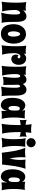

<svg xmlns="http://www.w3.org/2000/svg" viewBox="1848 -2697 876 4612"><g transform="rotate(90 2286.0 -391.0)"><path d="M528.8 9.8Q513.7 7.3 495.6 6.6Q477.5 5.9 458 5.9Q434.6 5.9 410.4 7.1Q386.2 8.3 363.3 10.3Q340.3 12.2 319.8 14.6Q299.3 17.1 284.2 19Q305.2 -51.8 316.7 -132.3Q328.1 -212.9 328.1 -311Q328.1 -318.4 327.9 -330.6Q327.6 -342.8 326.7 -356.9Q325.7 -371.1 323.5 -385.5Q321.3 -399.9 317.1 -411.6Q313 -423.3 306.6 -430.7Q300.3 -438 291 -438Q277.3 -438 264.4 -428.2Q251.5 -418.5 241.5 -402.3Q231.4 -386.2 225.3 -365.2Q219.2 -344.2 219.2 -321.8Q219.2 -281.2 221.2 -239.5Q223.1 -197.8 227.5 -156.7Q231.9 -115.7 238.8 -76.4Q245.6 -37.1 255.9 -2Q247.6 -2.4 236.3 -3.4Q226.6 -3.9 213.4 -4.4Q200.2 -4.9 183.1 -4.9Q151.4 -4.9 109.9 -2.2Q68.4 0.5 20 7.8Q25.9 -19.5 30.3 -59.1Q34.7 -98.6 37.6 -145Q40.5 -191.4 42.2 -241.9Q43.9 -292.5 43.9 -341.8Q43.9 -378.4 43 -413.6Q42 -448.7 40.3 -480Q38.6 -511.2 35.6 -537.6Q32.7 -564 28.8 -583Q68.4 -576.2 102.1 -573.5Q135.7 -570.8 163.1 -570.8Q180.7 -570.8 194.6 -571.5Q208.5 -572.3 218.3 -573.2Q230 -574.7 238.8 -576.2Q235.8 -561 233.2 -543.9Q230.5 -526.9 228 -506.8Q244.1 -527.3 262.2 -542.7Q280.3 -558.1 298.6 -568.4Q316.9 -578.6 335 -583.7Q353 -588.9 369.1 -588.9Q404.3 -588.9 429.9 -574.5Q455.6 -560.1 472.4 -529.3Q489.3 -498.5 497.6 -450.7Q505.9 -402.8 505.9 -335.9Q505.9 -290 506.1 -242.7Q506.3 -195.3 508.3 -149.9Q510.3 -104.5 515.1 -63.7Q520 -22.9 528.8 9.8Z M1028.8 -285.2Q1028.8 -256.8 1024.4 -222.9Q1020 -189 1009.8 -154.5Q999.5 -120.1 981.9 -87.6Q964.4 -55.2 938.2 -30.3Q912.1 -5.4 876 9.8Q839.8 24.9 792 24.9Q744.1 24.9 708.3 10.7Q672.4 -3.4 646.7 -27.1Q621.1 -50.8 604.5 -81.8Q587.9 -112.8 578.1 -147Q568.4 -181.2 564.7 -216.1Q561 -251 561 -282.2Q561 -337.4 575.7 -390.4Q590.3 -443.4 620.4 -484.9Q650.4 -526.4 695.6 -551.8Q740.7 -577.1 801.8 -577.1Q842.8 -577.1 875.5 -564.7Q908.2 -552.2 933.6 -530.8Q959 -509.3 976.8 -480.5Q994.6 -451.7 1006.3 -419.4Q1018.1 -387.2 1023.4 -352.5Q1028.8 -317.9 1028.8 -285.2ZM858.9 -269Q858.9 -280.3 858.2 -297.1Q857.4 -314 855 -332.5Q852.5 -351.1 848.4 -369.6Q844.2 -388.2 837.4 -402.8Q830.6 -417.5 820.6 -426.8Q810.5 -436 796.9 -436Q783.7 -436 773.9 -427.2Q764.2 -418.5 757.1 -404.3Q750 -390.1 745.4 -372.3Q740.7 -354.5 738 -336.7Q735.4 -318.8 734.1 -302.5Q732.9 -286.1 732.9 -274.9Q732.9 -258.8 735.4 -235.8Q737.8 -212.9 744.6 -191.9Q751.5 -170.9 763.4 -156Q775.4 -141.1 794.9 -141.1Q813.5 -141.1 825.9 -154.8Q838.4 -168.5 845.7 -188.2Q853 -208 856 -230Q858.9 -252 858.9 -269Z M1333 -442.9Q1317.9 -442.9 1305.7 -434.3Q1293.5 -425.8 1283.9 -410.4Q1274.4 -395 1267.3 -373.5Q1260.3 -352.1 1255.9 -326.2Q1255.9 -284.7 1257.8 -242.2Q1259.8 -199.7 1264.2 -158.2Q1268.6 -116.7 1275.6 -77.1Q1282.7 -37.6 1293 -2Q1285.2 -2.4 1274.9 -3.4Q1266.1 -3.9 1253.7 -4.4Q1241.2 -4.9 1225.1 -4.9Q1194.8 -4.9 1155 -2.2Q1115.2 0.5 1066.9 7.8Q1072.8 -19.5 1077.1 -59.1Q1081.5 -98.6 1084.5 -145Q1087.4 -191.4 1089.1 -241.9Q1090.8 -292.5 1090.8 -341.8Q1090.8 -378.4 1089.8 -413.6Q1088.9 -448.7 1087.2 -480Q1085.4 -511.2 1082.5 -537.6Q1079.6 -564 1075.7 -583Q1115.2 -576.2 1147.7 -573.5Q1180.2 -570.8 1206.1 -570.8Q1222.7 -570.8 1235.4 -571.5Q1248 -572.3 1257.3 -573.2Q1267.6 -574.7 1275.9 -576.2Q1270 -551.8 1267.1 -522Q1292.5 -552.7 1322.5 -567.4Q1352.5 -582 1378.9 -582Q1422.9 -582 1453.1 -566.2Q1483.4 -550.3 1502 -524.7Q1520.5 -499 1528.8 -466.3Q1537.1 -433.6 1537.1 -399.9Q1537.1 -367.2 1527.8 -335.9Q1518.6 -304.7 1501 -280Q1483.4 -255.4 1457.5 -240.2Q1431.6 -225.1 1398.9 -225.1Q1370.1 -225.1 1349.9 -234.9Q1329.6 -244.6 1316.4 -260.3Q1303.2 -275.9 1297.1 -294.7Q1291 -313.5 1291 -332Q1291 -351.6 1296.6 -370.1Q1302.2 -388.7 1313 -403.8Q1316.4 -393.1 1321.5 -387.5Q1326.7 -381.8 1332 -379.4Q1337.9 -376.5 1344.7 -376Q1362.8 -376 1371.8 -384.3Q1380.9 -392.6 1380.9 -403.8Q1380.9 -409.2 1378.9 -416Q1377 -422.9 1371.8 -428.7Q1366.7 -434.6 1357.4 -438.7Q1348.1 -442.9 1333 -442.9Z M2289.1 9.8Q2273.9 7.3 2257.1 6.6Q2240.2 5.9 2222.2 5.9Q2200.2 5.9 2178.2 7.1Q2156.2 8.3 2135.3 10.3Q2114.3 12.2 2095.2 14.6Q2076.2 17.1 2061 19Q2067.4 -5.9 2072.5 -42.2Q2077.6 -78.6 2081.1 -122.1Q2084.5 -165.5 2086.2 -213.6Q2087.9 -261.7 2087.9 -311Q2087.9 -318.4 2087.6 -330.6Q2087.4 -342.8 2086.4 -356.9Q2085.4 -371.1 2083.3 -385.5Q2081.1 -399.9 2076.9 -411.6Q2072.8 -423.3 2066.7 -430.7Q2060.5 -438 2051.3 -438Q2041.5 -438 2032.2 -425.8Q2022.9 -413.6 2014.2 -393.1Q2015.6 -365.7 2016.6 -328.4Q2017.6 -291 2018.1 -250.5Q2018.6 -210 2018.8 -170.4Q2019 -130.9 2019.5 -99.6Q2020 -68.4 2020.5 -49.1Q2021 -29.8 2022 -29.8Q2000 -33.2 1981.7 -35.2Q1963.4 -37.1 1944.8 -37.1Q1920.4 -37.1 1892.1 -33.2Q1863.8 -29.3 1824.2 -21Q1830.6 -67.4 1835.9 -116.7Q1840.3 -159.2 1844.2 -210.4Q1848.1 -261.7 1848.1 -311Q1848.1 -318.4 1847.9 -330.6Q1847.7 -342.8 1846.7 -356.9Q1845.7 -371.1 1843.5 -385.5Q1841.3 -399.9 1837.2 -411.6Q1833 -423.3 1826.7 -430.7Q1820.3 -438 1811 -438Q1795.4 -438 1785.4 -429Q1775.4 -419.9 1769.5 -404.8Q1763.7 -389.6 1761.5 -369.9Q1759.3 -350.1 1759.3 -328.1Q1759.3 -286.6 1761.2 -244.1Q1763.2 -201.7 1767.6 -159.9Q1772 -118.2 1778.8 -78.1Q1785.6 -38.1 1795.9 -2Q1787.6 -2.4 1776.4 -3.4Q1766.6 -3.9 1753.4 -4.4Q1740.2 -4.9 1723.1 -4.9Q1691.4 -4.9 1649.9 -2.2Q1608.4 0.5 1560.1 7.8Q1565.9 -19.5 1570.3 -59.1Q1574.7 -98.6 1577.6 -145Q1580.6 -191.4 1582.3 -241.9Q1584 -292.5 1584 -341.8Q1584 -378.4 1583 -413.6Q1582 -448.7 1580.3 -480Q1578.6 -511.2 1575.7 -537.6Q1572.8 -564 1568.8 -583Q1608.4 -576.2 1642.1 -573.5Q1675.8 -570.8 1703.1 -570.8Q1720.7 -570.8 1734.6 -571.5Q1748.5 -572.3 1758.3 -573.2Q1770 -574.7 1778.8 -576.2Q1775.9 -563.5 1773.7 -549.1Q1771.5 -534.7 1769 -518.1Q1796.4 -553.2 1827.6 -571Q1858.9 -588.9 1889.2 -588.9Q1931.2 -588.9 1957.8 -568.1Q1984.4 -547.4 1998 -502Q2026.9 -545.9 2061.3 -567.4Q2095.7 -588.9 2128.9 -588.9Q2164.1 -588.9 2191.7 -574.5Q2219.2 -560.1 2237.8 -529.3Q2256.3 -498.5 2266.1 -450.7Q2275.9 -402.8 2275.9 -335.9Q2275.9 -290 2276.1 -240.2Q2276.4 -190.4 2277.6 -143.8Q2278.8 -97.2 2281.5 -56.9Q2284.2 -16.6 2289.1 9.8Z M2835 6.8Q2825.7 5.9 2813.5 4.9Q2803.2 3.9 2788.8 3.4Q2774.4 2.9 2757.3 2.9Q2732.9 2.9 2703.9 4.9Q2674.8 6.8 2644 12.2L2646 -125Q2627.4 -52.2 2591.6 -12.7Q2555.7 26.9 2507.3 26.9Q2492.2 26.9 2473.1 22.9Q2454.1 19 2434.3 8.1Q2414.6 -2.9 2395.8 -22.5Q2377 -42 2362.3 -73Q2347.7 -104 2338.9 -148.2Q2330.1 -192.4 2330.1 -252.9Q2330.1 -335 2346.7 -393.3Q2363.3 -451.7 2389.2 -488.8Q2415 -525.9 2446.3 -543Q2477.5 -560.1 2507.3 -560.1Q2532.7 -560.1 2553.5 -553Q2574.2 -545.9 2590.3 -534.9Q2606.4 -523.9 2618.2 -510.3Q2629.9 -496.6 2637.2 -482.9Q2635.7 -499.5 2632.8 -518.3Q2629.9 -537.1 2626 -557.1Q2657.7 -550.8 2690.4 -548.8Q2723.1 -546.9 2751 -546.9Q2784.2 -546.9 2804.7 -548.3Q2816.4 -548.8 2826.2 -549.8Q2820.8 -525.4 2816.4 -495.1Q2812 -464.8 2808.8 -430.4Q2805.7 -396 2804 -358.2Q2802.2 -320.3 2802.2 -280.8Q2802.2 -207 2809.6 -132.8Q2816.9 -58.6 2835 6.8ZM2634.3 -272.9V-352.1Q2634.3 -365.2 2632.8 -378.9Q2631.3 -392.6 2626.2 -403.8Q2621.1 -415 2611.3 -422.1Q2601.6 -429.2 2585 -429.2Q2567.4 -429.2 2555.9 -417Q2544.4 -404.8 2537.4 -383.5Q2530.3 -362.3 2527.6 -333.3Q2524.9 -304.2 2524.9 -270Q2524.9 -250.5 2527.6 -230.5Q2530.3 -210.4 2536.6 -194.1Q2543 -177.7 2553.7 -167.5Q2564.5 -157.2 2580.1 -157.2Q2597.7 -157.2 2608.4 -169.4Q2619.1 -181.6 2624.8 -199.7Q2630.4 -217.8 2632.3 -237.5Q2634.3 -257.3 2634.3 -272.9Z M3266.1 -592.8Q3262.2 -570.8 3260.5 -549.8Q3258.8 -528.8 3258.8 -506.8Q3258.8 -485.8 3260.5 -464.6Q3262.2 -443.4 3266.1 -421.9Q3242.7 -434.1 3213.1 -439.9Q3183.6 -445.8 3152.8 -449.2V-407.2Q3152.8 -352.1 3154.8 -295.7Q3156.7 -239.3 3161.1 -186.3Q3165.5 -133.3 3172.6 -85.9Q3179.7 -38.6 3189.9 -2Q3181.6 -2.4 3170.4 -3.4Q3160.6 -3.9 3147.5 -4.4Q3134.3 -4.9 3117.2 -4.9Q3085.4 -4.9 3043.9 -2.2Q3002.4 0.5 2954.1 7.8Q2970.7 -87.4 2977.8 -190.2Q2984.9 -293 2984.9 -391.1V-449.2Q2951.7 -446.8 2919.2 -441.7Q2886.7 -436.5 2857.9 -429.2Q2859.9 -434.6 2861.3 -443.4Q2862.8 -452.1 2863.5 -461.4Q2864.3 -470.7 2864.5 -479.5Q2864.7 -488.3 2864.7 -494.1Q2864.7 -519 2862.8 -543.5Q2860.8 -567.9 2857.9 -592.8Q2881.3 -583 2913.6 -576.9Q2945.8 -570.8 2979 -567.9Q2976.1 -610.4 2972.2 -646.5Q2968.3 -682.6 2962.9 -711.9Q3002.4 -705.1 3036.1 -702.6Q3069.8 -700.2 3097.2 -700.2Q3114.7 -700.2 3128.7 -700.9Q3142.6 -701.7 3152.3 -702.6Q3164.1 -703.6 3172.9 -705.1Q3167.5 -681.6 3163.8 -646.7Q3160.2 -611.8 3156.7 -568.8Q3189 -572.3 3217.5 -578.1Q3246.1 -584 3266.1 -592.8Z M3522.9 -2Q3514.6 -2.4 3503.4 -3.4Q3493.7 -3.9 3480.5 -4.4Q3467.3 -4.9 3450.2 -4.9Q3418.5 -4.9 3377 -2.2Q3335.4 0.5 3287.1 7.8Q3296.4 -10.7 3302.7 -38.8Q3309.1 -66.9 3313.2 -98.9Q3317.4 -130.9 3319.6 -163.6Q3321.8 -196.3 3322.8 -223.6Q3323.7 -251 3324 -270Q3324.2 -289.1 3324.2 -293.9Q3323.2 -357.4 3319.8 -412.6Q3318.4 -436 3316.2 -460Q3314 -483.9 3311 -505.1Q3308.1 -526.4 3304.4 -543.2Q3300.8 -560.1 3295.9 -569.8Q3335.4 -563 3369.1 -560.5Q3402.8 -558.1 3430.2 -558.1Q3447.8 -558.1 3461.7 -558.8Q3475.6 -559.6 3485.4 -560.5Q3497.1 -561.5 3505.9 -563Q3497.1 -519 3491.5 -457Q3485.8 -395 3485.8 -324.2Q3485.8 -283.7 3487.8 -242.2Q3489.7 -200.7 3494.1 -159.4Q3498.5 -118.2 3505.6 -78.4Q3512.7 -38.6 3522.9 -2ZM3298.8 -700.2Q3298.8 -722.7 3307.4 -742.4Q3315.9 -762.2 3330.8 -777.1Q3345.7 -792 3365.7 -800.5Q3385.7 -809.1 3408.2 -809.1Q3430.7 -809.1 3450.4 -800.5Q3470.2 -792 3485.1 -777.1Q3500 -762.2 3508.5 -742.4Q3517.1 -722.7 3517.1 -700.2Q3517.1 -677.7 3508.5 -657.7Q3500 -637.7 3485.1 -622.8Q3470.2 -607.9 3450.4 -599.4Q3430.7 -590.8 3408.2 -590.8Q3385.7 -590.8 3365.7 -599.4Q3345.7 -607.9 3330.8 -622.8Q3315.9 -637.7 3307.4 -657.7Q3298.8 -677.7 3298.8 -700.2Z M4034.2 -565.9Q4009.3 -495.6 3993.4 -425.3Q3977.5 -355 3966.6 -284.2Q3955.6 -213.4 3947.8 -142.6Q3939.9 -71.8 3931.2 -1Q3909.7 -2.4 3883.1 -3.2Q3856.4 -3.9 3827.1 -3.9Q3803.2 -3.9 3778.6 -3.4Q3753.9 -2.9 3730.5 -1.7Q3707 -0.5 3686.3 1.2Q3665.5 2.9 3648.9 4.9Q3639.6 -66.9 3630.9 -137.9Q3622.1 -209 3609.4 -279.5Q3596.7 -350.1 3578.1 -420.2Q3559.6 -490.2 3530.3 -560.1Q3577.6 -554.2 3626 -554.2Q3693.4 -554.2 3760.3 -565.9Q3757.8 -539.6 3756.8 -513.7Q3755.9 -487.8 3755.9 -461.9Q3755.9 -390.6 3763.9 -321.5Q3772 -252.4 3790 -186Q3805.2 -249.5 3813.7 -312.5Q3822.3 -375.5 3822.3 -439Q3822.3 -471.2 3819.8 -502.7Q3817.4 -534.2 3813 -565.9Q3867.2 -560.1 3921.9 -560.1Q3977.1 -560.1 4034.2 -565.9Z M4551.8 6.8Q4542.5 5.9 4530.3 4.9Q4520 3.9 4505.6 3.4Q4491.2 2.9 4474.1 2.9Q4449.7 2.9 4420.7 4.9Q4391.6 6.8 4360.8 12.2L4362.8 -125Q4344.2 -52.2 4308.3 -12.7Q4272.5 26.9 4224.1 26.9Q4209 26.9 4189.9 22.9Q4170.9 19 4151.1 8.1Q4131.3 -2.9 4112.5 -22.5Q4093.8 -42 4079.1 -73Q4064.5 -104 4055.7 -148.2Q4046.9 -192.4 4046.9 -252.9Q4046.9 -335 4063.5 -393.3Q4080.1 -451.7 4106 -488.8Q4131.8 -525.9 4163.1 -543Q4194.3 -560.1 4224.1 -560.1Q4249.5 -560.1 4270.3 -553Q4291 -545.9 4307.1 -534.9Q4323.2 -523.9 4335 -510.3Q4346.7 -496.6 4354 -482.9Q4352.5 -499.5 4349.6 -518.3Q4346.7 -537.1 4342.8 -557.1Q4374.5 -550.8 4407.2 -548.8Q4439.9 -546.9 4467.8 -546.9Q4501 -546.9 4521.5 -548.3Q4533.2 -548.8 4543 -549.8Q4537.6 -525.4 4533.2 -495.1Q4528.8 -464.8 4525.6 -430.4Q4522.5 -396 4520.8 -358.2Q4519 -320.3 4519 -280.8Q4519 -207 4526.4 -132.8Q4533.7 -58.6 4551.8 6.8ZM4351.1 -272.9V-352.1Q4351.1 -365.2 4349.6 -378.9Q4348.1 -392.6 4343 -403.8Q4337.9 -415 4328.1 -422.1Q4318.4 -429.2 4301.8 -429.2Q4284.2 -429.2 4272.7 -417Q4261.2 -404.8 4254.2 -383.5Q4247.1 -362.3 4244.4 -333.3Q4241.7 -304.2 4241.7 -270Q4241.7 -250.5 4244.4 -230.5Q4247.1 -210.4 4253.4 -194.1Q4259.8 -177.7 4270.5 -167.5Q4281.2 -157.2 4296.9 -157.2Q4314.5 -157.2 4325.2 -169.4Q4335.9 -181.6 4341.6 -199.7Q4347.2 -217.8 4349.1 -237.5Q4351.1 -257.3 4351.1 -272.9Z"/></g></svg>

Font: Spicy Rice
Style: Regular
Weight: 400
Version: Version 1.000